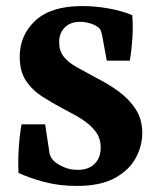

<svg xmlns="http://www.w3.org/2000/svg" viewBox="-20 -603 521 633"><path d="M449 -164Q449 -123 428 -83Q407 -43 359.5 -16.5Q312 10 233 10Q176 10 126.5 -3Q77 -16 41 -33Q39 -73 42 -117Q45 -161 51 -193H129L143 -99Q145 -90 148.5 -84Q152 -78 159 -71Q170 -61 190.5 -52Q211 -43 236 -43Q272 -43 292 -63Q312 -83 312 -116Q312 -147 295.5 -169Q279 -191 252 -208.5Q225 -226 191 -243Q153 -263 119.5 -284.5Q86 -306 65.5 -337Q45 -368 45 -416Q45 -487 96.5 -535Q148 -583 251 -583Q295 -583 339 -575Q383 -567 416 -553Q419 -517 416.5 -477.5Q414 -438 408 -403H332L317 -485Q315 -496 311.5 -503.5Q308 -511 301 -515Q291 -522 275.5 -526.5Q260 -531 244 -531Q212 -531 193.5 -512.5Q175 -494 175 -464Q175 -436 189.5 -417Q204 -398 231.5 -382.5Q259 -367 296 -347Q338 -326 372.5 -300.5Q407 -275 428 -242Q449 -209 449 -164Z"/></svg>

Font: Rasa
Style: Bold
Weight: 700
Designer: Anna Giedrys (Yrsa+Rasa design), David Brezina (Yrsa art-direction, Rasa art-direction, design)
Foundry: Rosetta Type Foundry
Version: Version 2.004